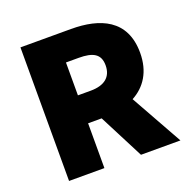

<svg xmlns="http://www.w3.org/2000/svg" viewBox="-118 -764 866 878"><g transform="rotate(-20 315.0 -325.0)"><path d="M72 0H244V-218H310L422 0H614L473 -252C536 -286 578 -347 578 -440C578 -602 458 -650 318 -650H72ZM244 -354V-514H306C374 -514 410 -496 410 -440C410 -384 374 -354 306 -354Z"/></g></svg>

Font: Giro Sans Black
Style: Regular
Weight: 900
Designer: Paul D. Hunt
Foundry: Adobe Systems Incorporated
Version: Version 1.000;PS 1.0;hotconv 1.0.88;makeotf.lib2.5.647800